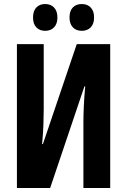

<svg xmlns="http://www.w3.org/2000/svg" viewBox="-20 -933 631 953"><path d="M64 0V-714H197V-391Q197 -360 195.5 -315.5Q194 -271 189 -218H193L361 -714H527V0H394V-328Q394 -359 396 -405.5Q398 -452 403 -504H399L229 0ZM144 -846Q144 -879 160.5 -896Q177 -913 204 -913Q232 -913 248.5 -895.5Q265 -878 265 -846Q265 -815 248.5 -797.5Q232 -780 204 -780Q177 -780 160.5 -797Q144 -814 144 -846ZM325 -846Q325 -879 341.5 -896Q358 -913 386 -913Q414 -913 430.5 -895.5Q447 -878 447 -846Q447 -815 430.5 -797.5Q414 -780 386 -780Q358 -780 341.5 -797.5Q325 -815 325 -846Z"/></svg>

Font: Noto Sans ExtraCondensed
Style: Bold
Weight: 700
Width: 2
Designer: Monotype Design Team
Foundry: Monotype Imaging Inc.
Version: Version 2.013; ttfautohint (v1.8.4.7-5d5b)